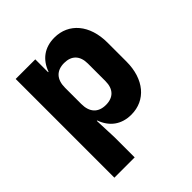

<svg xmlns="http://www.w3.org/2000/svg" viewBox="-202 -692 1004 1004"><g transform="rotate(-45 300.0 -190.0)"><path d="M362 -560C289 -560 238 -522 214 -455H211V-550H66V180H216V30L211 -95H214C238 -28 289 10 362 10C468 10 540 -74 540 -205V-345C540 -476 468 -560 362 -560ZM390 -210C390 -152 359 -120 304 -120C247 -120 216 -154 216 -215V-335C216 -396 247 -430 304 -430C359 -430 390 -398 390 -340Z"/></g></svg>

Font: Tekne LDO ExtraBold
Style: Regular
Weight: 800
Monospace: yes
Designer: Alessio Laiso, Mario Rullo, Paolo Rosset
Foundry: Alessio Laiso
Version: Version 1.000;hotconv 1.0.109;makeotfexe 2.5.65596